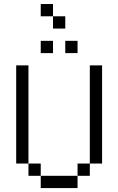

<svg xmlns="http://www.w3.org/2000/svg" viewBox="-20 -958 602 978"><path d="M62.5 -625V-125H125V-625ZM125 -62.5H187.5V-125H125ZM187.5 0H375V-62.5H187.5ZM187.5 -687.5H250V-750H187.5ZM187.5 -875H250V-937.5H187.5ZM250 -812.5H312.5V-875H250ZM312.5 -687.5H375V-750H312.5ZM375 -62.5H437.5V-125H375ZM437.5 -125H500V-625H437.5Z"/></svg>

Font: ChillMoonMono
Style: Regular
Weight: 400
Designer: Warren2060
Foundry: ChillType
Version: Version 1.000;Glyphs 3.1.1 (3135)